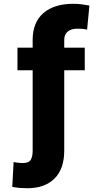

<svg xmlns="http://www.w3.org/2000/svg" viewBox="-20 -780 536 1013"><path d="M427.2 -528.4V-409.4H318.9V13.5Q319.2 110.8 267.8 161.9Q216.3 213.1 124.3 213.1Q104.8 213.1 85.8 211.6Q66.8 210.2 44.7 206L51.8 74.6Q60.7 77.1 74.4 78.7Q88.1 80.3 98 80.3Q133.2 80.3 142.9 62.1Q152.7 44 152.3 13.5V-409.4H72.1V-528.4H152.3V-570Q152.7 -663 209.5 -711.5Q266.3 -759.9 366.8 -759.9Q391 -759.9 411.6 -757.1Q432.2 -754.3 451.7 -750.7L439.6 -623.9Q429 -626.1 417.6 -627.3Q406.2 -628.6 387.1 -628.6Q356.2 -628.6 337.7 -613.8Q319.2 -599.1 318.9 -570V-528.4Z"/></svg>

Font: Inter UI Extra Bold
Style: Regular
Weight: 800
Designer: Rasmus Andersson
Foundry: rsms
Version: 3.2;8d6f07862